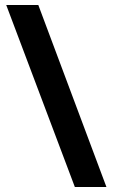

<svg xmlns="http://www.w3.org/2000/svg" viewBox="-20 -743 454 772"><path d="M134 -723 408 9H281L5 -723Z"/></svg>

Font: Noto Sans Lao Looped ExtraCondensed ExtraBold
Style: Regular
Weight: 800
Width: 2
Designer: Mark Frömberg, Ben Mitchell
Foundry: The Fontpad Ltd
Version: Version 1.002; ttfautohint (v1.8.4.7-5d5b)